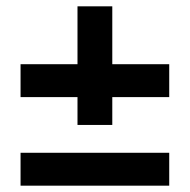

<svg xmlns="http://www.w3.org/2000/svg" viewBox="-20 -665 600 607"><path d="M45 -78V-182H515V-78ZM225 -270V-358H45V-462H225V-645H335V-462H515V-358H335V-270Z"/></svg>

Font: Golos Text Medium
Style: Regular
Weight: 500
Designer: A.Korolkova, Vitaly Kuzmin
Foundry: ParaType Ltd
Version: Version 2.004